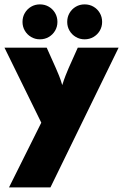

<svg xmlns="http://www.w3.org/2000/svg" viewBox="-25 -646 550 859"><path d="M15.3 192.4 159.7 -97.2 -4.9 -432.6H184L225 -341Q231.9 -325 239.2 -307.3Q246.5 -289.6 253.5 -265.3Q261.1 -289.6 268.1 -307.3Q275 -325 281.9 -341L322.9 -432.6H505.6L200.7 192.4ZM153.5 -470.1Q131.9 -470.1 114.2 -480.6Q96.5 -491 86.1 -508.7Q75.7 -526.4 75.7 -547.9Q75.7 -570.1 86.1 -587.8Q96.5 -605.6 114.2 -616Q131.9 -626.4 153.5 -626.4Q175.7 -626.4 193.4 -616Q211.1 -605.6 221.5 -587.8Q231.9 -570.1 231.9 -547.9Q231.9 -526.4 221.5 -508.7Q211.1 -491 193.4 -480.6Q175.7 -470.1 153.5 -470.1ZM353.5 -470.1Q331.9 -470.1 314.2 -480.6Q296.5 -491 286.1 -508.7Q275.7 -526.4 275.7 -547.9Q275.7 -570.1 286.1 -587.8Q296.5 -605.6 314.2 -616Q331.9 -626.4 353.5 -626.4Q375.7 -626.4 393.4 -616Q411.1 -605.6 421.5 -587.8Q431.9 -570.1 431.9 -547.9Q431.9 -526.4 421.5 -508.7Q411.1 -491 393.4 -480.6Q375.7 -470.1 353.5 -470.1Z"/></svg>

Font: Afacad Flux Black
Style: Regular
Weight: 900
Designer: Kristian Moeller
Foundry: Dicotype
Version: Version 1.100